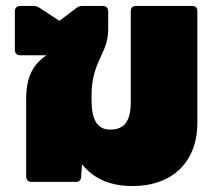

<svg xmlns="http://www.w3.org/2000/svg" viewBox="-20 -612 738 646"><path d="M438 -592C426 -592 420 -586 420 -574V-268C420 -199 394 -176 351 -176C306 -176 288 -211 288 -275V-293C288 -350 303 -387 319 -421C332 -449 344 -476 344 -511V-574C344 -585 337 -592 326 -592H259C250 -592 244 -591 237 -585L180 -542L114 -585C107 -590 100 -592 92 -592H48C37 -592 30 -585 30 -574V-444C30 -433 37 -426 48 -426H136C108 -405 68 -374 68 -280V-18C68 -7 75 0 86 0H235C246 0 252 -5 253 -17L256 -59C296 -10 352 14 426 14C560 14 644 -67 644 -199V-574C644 -586 638 -592 626 -592Z"/></svg>

Font: LINE Seed Sans TH Heavy
Style: Regular
Weight: 900
Designer: Dalton Maag Ltd | Thai characters by Cadson Demak Co.,Ltd.
Foundry: Dalton Maag Ltd
Version: Version 1.003